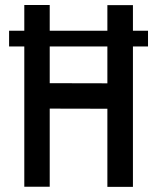

<svg xmlns="http://www.w3.org/2000/svg" viewBox="-20 -726 610 746"><path d="M173.2 -706.5V-402.8L397.2 -402.3V-706H496.5V0H397.2V-303.5L173.2 -304V-0.5H74.4V-706.5ZM15.3 -606.5H555.1V-545.5H15.3Z"/></svg>

Font: Lineal Thin
Style: Regular
Weight: 200
Designer: Created by Frank Adebiaye with contributions from Anton Moglia & Ariel Martín Pérez
Created by Frank ADEBIAYE with FontF
Foundry: Velvetyne Type Foundry
Version: Version 2.000;Glyphs 3.2 (3227)